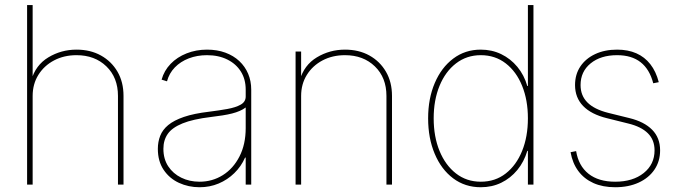

<svg xmlns="http://www.w3.org/2000/svg" viewBox="-20 -748 2754 778"><path d="M112.3 -359.4V0H89.8V-727.5H112.3V-421.9H106.4Q124 -484.4 176 -515.6Q228 -546.9 290 -546.9Q346.2 -546.9 388.9 -523.2Q431.6 -499.5 456.1 -457.5Q480.5 -415.5 480.5 -359.4V0H458V-359.4Q458 -433.6 411.1 -479Q364.3 -524.4 290 -524.4Q239.3 -524.4 199 -503.2Q158.7 -481.9 135.5 -444.6Q112.3 -407.2 112.3 -359.4Z M788.6 10.7Q743.7 10.7 705.1 -7.1Q666.5 -24.9 643.1 -59.8Q619.6 -94.7 619.6 -145Q619.6 -173.3 629.2 -197.8Q638.7 -222.2 661.6 -241.2Q684.6 -260.3 725.1 -274.2Q765.6 -288.1 827.6 -295.4Q867.2 -300.3 901.1 -306.4Q935.1 -312.5 955.3 -324Q975.6 -335.4 975.6 -356.9V-384.8Q975.6 -426.8 956.1 -458Q936.5 -489.3 901.1 -506.8Q865.7 -524.4 818.8 -524.4Q778.8 -524.4 745.1 -511.5Q711.4 -498.5 688.5 -474.9Q665.5 -451.2 656.7 -418.5L634.8 -425.3Q645 -461.9 671.4 -489.3Q697.8 -516.6 736.1 -531.7Q774.4 -546.9 818.8 -546.9Q859.9 -546.9 893.1 -534.7Q926.3 -522.5 949.7 -500.5Q973.1 -478.5 985.6 -449Q998 -419.4 998 -384.8V0H975.6V-109.4H973.1Q957 -73.2 929.4 -46.4Q901.9 -19.5 866 -4.4Q830.1 10.7 788.6 10.7ZM788.6 -11.7Q840.3 -11.7 882.8 -38.3Q925.3 -64.9 950.4 -114Q975.6 -163.1 975.6 -229V-312.5Q965.3 -304.7 951.4 -298.6Q937.5 -292.5 920.2 -288.1Q902.8 -283.7 881.1 -280.3Q859.4 -276.9 834.5 -273.9Q761.7 -265.1 719.7 -248Q677.7 -231 659.9 -205.6Q642.1 -180.2 642.1 -145Q642.1 -104 661.6 -74.2Q681.2 -44.4 714.4 -28.1Q747.6 -11.7 788.6 -11.7Z M1200.2 -359.4V0H1177.7V-539.1H1200.2V-421.9H1194.3Q1211.9 -484.4 1263.9 -515.6Q1315.9 -546.9 1377.9 -546.9Q1434.1 -546.9 1476.8 -523.2Q1519.5 -499.5 1543.9 -457.5Q1568.4 -415.5 1568.4 -359.4V0H1545.9V-359.4Q1545.9 -433.6 1499 -479Q1452.1 -524.4 1377.9 -524.4Q1327.1 -524.4 1286.9 -503.2Q1246.6 -481.9 1223.4 -444.6Q1200.2 -407.2 1200.2 -359.4Z M1928.2 10.7Q1864.3 10.7 1816.2 -25.4Q1768.1 -61.5 1741.5 -124.8Q1714.8 -188 1714.8 -268.6Q1714.8 -348.6 1741.7 -411.6Q1768.6 -474.6 1816.7 -510.7Q1864.7 -546.9 1928.2 -546.9Q1973.1 -546.9 2011 -528.6Q2048.8 -510.3 2076.4 -477.1Q2104 -443.8 2116.7 -399.4H2119.1V-727.5H2141.6V0H2119.1V-136.7H2116.7Q2103.5 -92.3 2076.2 -59.1Q2048.8 -25.9 2011.2 -7.6Q1973.6 10.7 1928.2 10.7ZM1928.2 -11.7Q1986.8 -11.7 2029.5 -45.2Q2072.3 -78.6 2095.7 -136.5Q2119.1 -194.3 2119.1 -268.6Q2119.1 -342.3 2095.7 -400.1Q2072.3 -458 2029.3 -491.2Q1986.3 -524.4 1928.2 -524.4Q1871.1 -524.4 1827.9 -491.2Q1784.7 -458 1761 -400.1Q1737.3 -342.3 1737.3 -268.6Q1737.3 -194.3 1761 -136.5Q1784.7 -78.6 1827.6 -45.2Q1870.6 -11.7 1928.2 -11.7Z M2472.7 10.7Q2422.4 10.7 2384.5 -6.3Q2346.7 -23.4 2323.2 -55.2Q2299.8 -86.9 2292 -131.3L2314.5 -135.7Q2324.2 -76.2 2364.7 -43.9Q2405.3 -11.7 2472.7 -11.7Q2544.4 -11.7 2588.4 -46.9Q2632.3 -82 2632.3 -138.7Q2632.3 -181.2 2605.2 -208Q2578.1 -234.9 2525.4 -247.6L2439.5 -269Q2375.5 -284.7 2342.8 -318.6Q2310.1 -352.5 2310.1 -403.3Q2310.1 -446.3 2331.5 -478.5Q2353 -510.7 2391.6 -528.8Q2430.2 -546.9 2480.5 -546.9Q2524.9 -546.9 2558.6 -532Q2592.3 -517.1 2615.2 -487.8Q2638.2 -458.5 2649.4 -415L2627 -410.6Q2612.3 -467.3 2575.9 -495.8Q2539.6 -524.4 2480.5 -524.4Q2414.1 -524.4 2373.3 -491.2Q2332.5 -458 2332.5 -403.3Q2332.5 -360.8 2360.1 -333Q2387.7 -305.2 2443.4 -291L2530.3 -269.5Q2590.3 -254.9 2622.6 -222.2Q2654.8 -189.5 2654.8 -138.7Q2654.8 -94.2 2631.8 -60.5Q2608.9 -26.9 2567.9 -8.1Q2526.9 10.7 2472.7 10.7Z"/></svg>

Font: Inter 18pt Thin
Style: Regular
Weight: 250
Designer: Rasmus Andersson
Foundry: rsms
Version: Version 4.001;git-66647c0bb